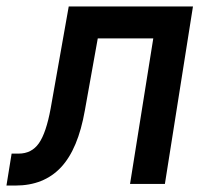

<svg xmlns="http://www.w3.org/2000/svg" viewBox="-41 -570 661 595"><path d="M-21 5 -5 -94H17Q57 -94 79.5 -126Q102 -158 116 -234L172 -550H557L470 0H362L434 -451H262L222 -228Q201 -108 148 -51.5Q95 5 7 5Z"/></svg>

Font: JetBrains Mono NL SemiBold
Style: Italic
Weight: 600
Italic angle: -9°
Monospace: yes
Designer: Philipp Nurullin, Konstantin Bulenkov
Foundry: JetBrains
Version: Version 2.305; ttfautohint (v1.8.4.7-5d5b)